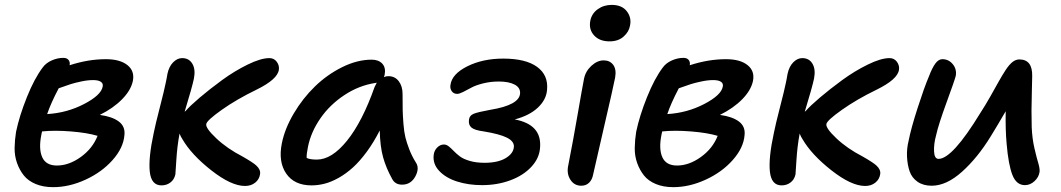

<svg xmlns="http://www.w3.org/2000/svg" viewBox="-20 -752 4360 789"><path d="M198.2 17.1Q157.7 17.1 126.7 4.2Q95.7 -8.8 78.1 -30.8Q60.5 -52.7 50 -82Q39.6 -111.3 40 -143.8Q40.5 -176.3 45.9 -210Q59.6 -275.9 90.6 -353Q121.6 -430.2 155.8 -475.1Q168.9 -493.2 192.6 -503.7Q216.3 -514.2 240.2 -514.2Q254.9 -514.2 261.7 -505.6Q268.6 -497.1 266.1 -483.9Q342.3 -508.8 415 -508.8Q473.1 -508.8 503.7 -484.4Q534.2 -460 525.9 -418.9Q517.6 -380.4 481.4 -343.8Q445.3 -307.1 390.1 -279.8Q441.4 -272.9 468.5 -252.4Q495.6 -231.9 491.2 -195.8Q486.8 -144 442.6 -94.2Q398.4 -44.4 331.5 -13.7Q264.6 17.1 198.2 17.1ZM362.8 -422.9Q340.3 -422.9 313.7 -417.2Q287.1 -411.6 270.3 -406.2Q253.4 -400.9 221.2 -389.2Q188.5 -327.1 173.8 -283.2Q255.4 -288.1 325.4 -324.5Q395.5 -360.8 401.9 -396Q404.8 -408.7 394.5 -415.8Q384.3 -422.9 362.8 -422.9ZM149.9 -198.2Q138.2 -139.6 153.6 -105.7Q168.9 -71.8 213.9 -71.8Q263.2 -71.8 311.8 -106.7Q360.4 -141.6 380.9 -193.8Q338.4 -206.5 271.2 -211.9Q204.1 -217.3 152.8 -211.9Q151.9 -208 149.9 -198.2Z M643.6 9.8Q601.6 9.8 595.5 -46.4Q589.4 -102.5 611.8 -206.1Q618.7 -240.7 637 -311.5Q655.3 -382.3 661.6 -414.1Q662.6 -418.5 664.8 -429.9Q667 -441.4 668 -448.2Q674.3 -478.5 691.4 -495.8Q708.5 -513.2 728.5 -513.2Q756.8 -513.2 770.5 -490Q784.2 -466.8 776.9 -429.2Q770 -395.5 738.8 -293L742.7 -295.9Q760.3 -316.4 801 -351.1Q841.8 -385.7 892.6 -422.9Q943.4 -460 997.6 -486.6Q1051.8 -513.2 1086.9 -513.2Q1106.4 -513.2 1117.4 -498Q1128.4 -482.9 1126 -465.8Q1121.1 -426.3 1034.7 -383.8Q952.1 -343.8 891.1 -300.5Q830.1 -257.3 827.6 -242.2Q824.2 -225.6 868.7 -183.6Q913.1 -141.6 976.6 -108.9Q1021 -83.5 1033.2 -71.8Q1051.3 -55.2 1048.8 -37.1Q1045.9 -15.1 1028.8 -1.5Q1011.7 12.2 986.8 12.2Q930.2 12.2 848.4 -52Q766.6 -116.2 729.5 -180.2Q723.1 -189.5 717.8 -203.1Q708 -150.4 704.6 -93.8Q701.2 -37.1 700.7 -35.2Q695.8 -13.7 680.2 -2Q664.6 9.8 643.6 9.8Z M1260.3 9.8Q1189.5 9.8 1156.2 -38.6Q1123 -86.9 1138.2 -163.1Q1150.4 -223.6 1187.3 -285.9Q1224.1 -348.1 1274.2 -396.7Q1324.2 -445.3 1386.2 -476.1Q1448.2 -506.8 1507.3 -506.8Q1536.1 -506.8 1551.3 -490Q1566.4 -473.1 1560.5 -443.8L1557.6 -435.1Q1565.4 -439 1576.2 -439Q1603 -439 1618.7 -418.2Q1634.3 -397.5 1634.3 -366.2Q1634.3 -320.8 1634.8 -299.1Q1635.3 -277.3 1637.9 -243.2Q1640.6 -209 1646 -187.3Q1651.4 -165.5 1661.9 -138.2Q1672.4 -110.8 1688.5 -85Q1705.1 -61 1686.8 -27.1Q1668.5 6.8 1632.3 6.8Q1603.5 6.8 1591.3 -17.1Q1566.9 -61 1554.4 -105.2Q1542 -149.4 1540.5 -215.8Q1515.6 -167 1487.1 -128.2Q1458.5 -89.4 1430.2 -63.7Q1401.9 -38.1 1371.8 -21.2Q1341.8 -4.4 1314.5 2.7Q1287.1 9.8 1260.3 9.8ZM1245.6 -148.9Q1239.3 -119.1 1240.2 -103Q1253.4 -96.2 1282.2 -96.2Q1343.3 -96.2 1406 -173.8Q1468.8 -251.5 1519.5 -395Q1526.9 -409.7 1528.3 -412.1Q1527.3 -412.1 1525.4 -411.6Q1523.4 -411.1 1522.5 -411.1Q1455.1 -400.9 1395.3 -361.3Q1335.4 -321.8 1296.6 -265.6Q1257.8 -209.5 1245.6 -148.9Z M1960.9 8.8Q1905.3 8.8 1858.9 -5.9Q1812.5 -20.5 1785.2 -49.3Q1757.8 -78.1 1762.2 -115.2Q1764.2 -133.3 1776.6 -145.8Q1789.1 -158.2 1804.2 -158.2Q1814.5 -158.2 1824.2 -150.4Q1834 -142.6 1844.5 -131.6Q1855 -120.6 1869.4 -109.6Q1883.8 -98.6 1910.2 -90.8Q1936.5 -83 1971.2 -83Q2026.4 -83 2058.6 -102.5Q2090.8 -122.1 2091.8 -149.9Q2092.3 -171.9 2062.7 -186.5Q2033.2 -201.2 1968.3 -211.9Q1930.2 -216.8 1917.2 -228Q1904.3 -239.3 1907.2 -259.8Q1908.7 -276.9 1926 -284.2Q1943.4 -291.5 1995.1 -300.8Q2114.3 -320.3 2117.2 -368.2Q2118.7 -391.6 2095 -404.3Q2071.3 -417 2029.8 -417Q1995.6 -417 1964.8 -409.2Q1934.1 -401.4 1916.5 -391.6Q1898.9 -381.8 1883.1 -374Q1867.2 -366.2 1858.9 -366.2Q1844.2 -366.2 1836.4 -377.2Q1828.6 -388.2 1831.1 -402.8Q1836.9 -447.8 1900.4 -479.5Q1963.9 -511.2 2047.9 -511.2Q2140.6 -511.2 2187.3 -477.1Q2233.9 -442.9 2228 -382.8Q2225.1 -342.8 2190.7 -310.1Q2156.2 -277.3 2095.2 -261.2Q2208 -240.2 2199.2 -144Q2196.3 -101.6 2163.3 -66.2Q2130.4 -30.8 2076.9 -11Q2023.4 8.8 1960.9 8.8Z M2484.9 -582Q2443.8 -582 2421.4 -606.4Q2398.9 -630.9 2405.8 -667Q2411.6 -696.3 2436.3 -714.1Q2460.9 -731.9 2493.7 -731.9Q2535.6 -731.9 2555.9 -705.6Q2576.2 -679.2 2568.8 -646Q2564.5 -621.1 2542.5 -601.6Q2520.5 -582 2484.9 -582ZM2368.7 11.2Q2339.8 11.2 2324 -13.4Q2308.1 -38.1 2314.9 -70.8Q2336.4 -180.7 2354.2 -284.4Q2372.1 -388.2 2379.9 -428.2Q2386.2 -459.5 2410.4 -481.7Q2434.6 -503.9 2460.9 -503.9Q2486.3 -503.9 2500 -485.4Q2513.7 -466.8 2507.8 -433.1Q2500.5 -395.5 2462.9 -233.6Q2425.3 -71.8 2417.5 -35.2Q2413.6 -13.7 2400.9 -1.2Q2388.2 11.2 2368.7 11.2Z M2746.6 17.1Q2706.1 17.1 2675 4.2Q2644 -8.8 2626.5 -30.8Q2608.9 -52.7 2598.4 -82Q2587.9 -111.3 2588.4 -143.8Q2588.9 -176.3 2594.2 -210Q2607.9 -275.9 2638.9 -353Q2669.9 -430.2 2704.1 -475.1Q2717.3 -493.2 2741 -503.7Q2764.6 -514.2 2788.6 -514.2Q2803.2 -514.2 2810.1 -505.6Q2816.9 -497.1 2814.5 -483.9Q2890.6 -508.8 2963.4 -508.8Q3021.5 -508.8 3052 -484.4Q3082.5 -460 3074.2 -418.9Q3065.9 -380.4 3029.8 -343.8Q2993.7 -307.1 2938.5 -279.8Q2989.7 -272.9 3016.8 -252.4Q3043.9 -231.9 3039.6 -195.8Q3035.2 -144 2991 -94.2Q2946.8 -44.4 2879.9 -13.7Q2813 17.1 2746.6 17.1ZM2911.1 -422.9Q2888.7 -422.9 2862.1 -417.2Q2835.4 -411.6 2818.6 -406.2Q2801.8 -400.9 2769.5 -389.2Q2736.8 -327.1 2722.2 -283.2Q2803.7 -288.1 2873.8 -324.5Q2943.8 -360.8 2950.2 -396Q2953.1 -408.7 2942.9 -415.8Q2932.6 -422.9 2911.1 -422.9ZM2698.2 -198.2Q2686.5 -139.6 2701.9 -105.7Q2717.3 -71.8 2762.2 -71.8Q2811.5 -71.8 2860.1 -106.7Q2908.7 -141.6 2929.2 -193.8Q2886.7 -206.5 2819.6 -211.9Q2752.4 -217.3 2701.2 -211.9Q2700.2 -208 2698.2 -198.2Z M3191.9 9.8Q3149.9 9.8 3143.8 -46.4Q3137.7 -102.5 3160.2 -206.1Q3167 -240.7 3185.3 -311.5Q3203.6 -382.3 3210 -414.1Q3210.9 -418.5 3213.1 -429.9Q3215.3 -441.4 3216.3 -448.2Q3222.7 -478.5 3239.7 -495.8Q3256.8 -513.2 3276.9 -513.2Q3305.2 -513.2 3318.8 -490Q3332.5 -466.8 3325.2 -429.2Q3318.4 -395.5 3287.1 -293L3291 -295.9Q3308.6 -316.4 3349.4 -351.1Q3390.1 -385.7 3440.9 -422.9Q3491.7 -460 3545.9 -486.6Q3600.1 -513.2 3635.3 -513.2Q3654.8 -513.2 3665.8 -498Q3676.8 -482.9 3674.3 -465.8Q3669.4 -426.3 3583 -383.8Q3500.5 -343.8 3439.5 -300.5Q3378.4 -257.3 3376 -242.2Q3372.6 -225.6 3417 -183.6Q3461.4 -141.6 3524.9 -108.9Q3569.3 -83.5 3581.5 -71.8Q3599.6 -55.2 3597.2 -37.1Q3594.2 -15.1 3577.1 -1.5Q3560.1 12.2 3535.2 12.2Q3478.5 12.2 3396.7 -52Q3314.9 -116.2 3277.8 -180.2Q3271.5 -189.5 3266.1 -203.1Q3256.3 -150.4 3252.9 -93.8Q3249.5 -37.1 3249 -35.2Q3244.1 -13.7 3228.5 -2Q3212.9 9.8 3191.9 9.8Z M3808.6 11.2Q3773.9 11.2 3750.5 -5.1Q3727.1 -21.5 3718 -47.9Q3709 -74.2 3707.3 -107.4Q3705.6 -140.6 3713.9 -173.8Q3723.6 -224.1 3751 -308.8Q3778.3 -393.6 3796.9 -437Q3810.5 -473.1 3823.7 -491Q3836.9 -508.8 3852.5 -508.8Q3878.4 -508.8 3895.3 -488.3Q3912.1 -467.8 3907.7 -440.9Q3904.3 -425.3 3870.4 -332.8Q3836.4 -240.2 3826.7 -195.8Q3816.9 -160.2 3818.4 -129.6Q3819.8 -99.1 3836.9 -99.1Q3893.6 -99.1 4008.8 -288.1Q4028.3 -317.9 4049.6 -355.5Q4070.8 -393.1 4084.2 -417.2Q4097.7 -441.4 4112.3 -463.9Q4127 -486.3 4140.6 -497.1Q4154.3 -507.8 4168.9 -507.8Q4223.1 -507.8 4221.7 -439Q4221.7 -432.1 4220.2 -373.5Q4218.8 -314.9 4218.8 -297.6Q4218.8 -280.3 4219.7 -229Q4221.7 -182.6 4230.7 -143.6Q4239.7 -104.5 4246.6 -81.8Q4253.4 -59.1 4252 -45.9Q4249 -23.9 4231.2 -7.6Q4213.4 8.8 4191.9 8.8Q4156.7 8.8 4140.4 -33Q4124 -74.7 4116.7 -160.2Q4111.3 -219.2 4112.8 -294.9Q4080.6 -239.3 4050.8 -190.9Q3997.1 -103.5 3933.1 -46.1Q3869.1 11.2 3808.6 11.2Z"/></svg>

Font: Shantell Sans Normal
Style: Italic
Weight: 500
Italic angle: -11.31°
Designer: Stephen Nixon, Anya Danilova, Shantell Martin
Foundry: Arrow Type
Version: Version 1.006;[559af2be0]